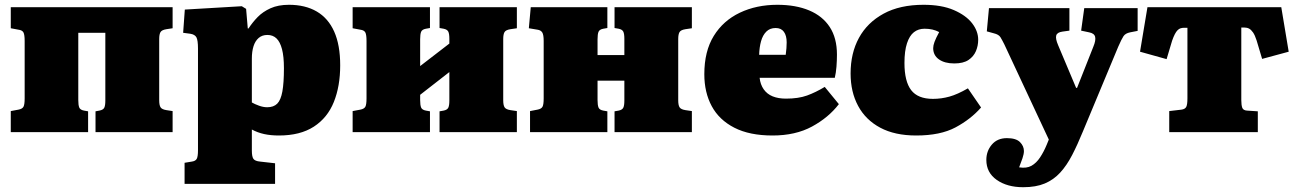

<svg xmlns="http://www.w3.org/2000/svg" viewBox="-20 -552 5419 802"><path d="M25 0V-88L57 -94Q73 -97 78 -106Q83 -115 83 -141V-381Q83 -407 78 -416.5Q73 -426 57 -428L25 -434V-522H701V-434L675 -430Q656 -427 650.5 -418Q645 -409 645 -389V-133Q645 -113 650.5 -104Q656 -95 675 -92L701 -88V0H379V-87L395 -90Q411 -93 415.5 -102Q420 -111 420 -132V-415H307V-134Q307 -113 311 -103Q315 -93 331 -90L348 -87V0Z M751 216V128L781 123Q796 121 801.5 112Q807 103 807 75V-349Q807 -384 800.5 -396Q794 -408 775 -411L745 -415L752 -512L990 -526L1008 -515L1015 -433H1018Q1035 -459 1056.5 -481Q1078 -503 1110 -517.5Q1142 -532 1187 -532Q1255 -532 1303 -504Q1351 -476 1376 -420Q1401 -364 1401 -279Q1401 -192 1374.5 -126Q1348 -60 1291 -23Q1234 14 1145 14Q1111 14 1083.5 8Q1056 2 1032 -11V77Q1032 102 1038.5 111.5Q1045 121 1067 123L1129 130V216ZM1096 -104Q1123 -104 1138 -119Q1153 -134 1159.5 -170Q1166 -206 1166 -267Q1166 -316 1158 -346.5Q1150 -377 1135 -391.5Q1120 -406 1097 -406Q1075 -406 1060.5 -393.5Q1046 -381 1039 -359Q1032 -337 1032 -307V-124Q1044 -117 1062 -110.5Q1080 -104 1096 -104Z M1453 0V-88L1485 -94Q1501 -97 1506 -106Q1511 -115 1511 -141V-381Q1511 -407 1506 -416.5Q1501 -426 1485 -428L1453 -434V-522H1776V-435L1759 -432Q1743 -429 1739 -419Q1735 -409 1735 -388V-276L1857 -370V-390Q1857 -411 1852.5 -420Q1848 -429 1833 -432L1816 -435V-522H2139V-434L2112 -430Q2093 -427 2087.5 -418Q2082 -409 2082 -389V-133Q2082 -113 2087.5 -104Q2093 -95 2112 -92L2139 -88V0H1816V-87L1833 -90Q1848 -93 1852.5 -102Q1857 -111 1857 -132V-251L1735 -156V-134Q1735 -113 1739 -103Q1743 -93 1759 -90L1776 -87V0Z M2194 0V-88L2225 -94Q2241 -97 2246 -106Q2251 -115 2251 -141V-381Q2251 -407 2245 -416.5Q2239 -426 2225 -428L2189 -434L2197 -522H2517V-435L2500 -432Q2484 -429 2480 -419Q2476 -409 2476 -388V-322H2588V-390Q2588 -411 2583.5 -420Q2579 -429 2564 -432L2547 -435V-522H2870V-434L2843 -430Q2824 -427 2818.5 -418Q2813 -409 2813 -389V-133Q2813 -113 2818.5 -104Q2824 -95 2843 -92L2870 -88V0H2547V-87L2564 -90Q2579 -93 2583.5 -102Q2588 -111 2588 -132V-215H2476V-134Q2476 -113 2480 -103Q2484 -93 2500 -90L2517 -87V0Z M3207 14Q3111 14 3047.5 -18.5Q2984 -51 2953 -108.5Q2922 -166 2922 -242Q2922 -338 2961.5 -402Q3001 -466 3070.5 -499Q3140 -532 3227 -532Q3304 -532 3360 -508.5Q3416 -485 3446 -439Q3476 -393 3476 -324Q3476 -299 3474 -273.5Q3472 -248 3467 -227H3153Q3156 -199 3170 -179Q3184 -159 3207.5 -149.5Q3231 -140 3263 -140Q3315 -140 3351 -153Q3387 -166 3425 -189L3484 -117Q3441 -61 3372 -23.5Q3303 14 3207 14ZM3151 -323H3262Q3264 -338 3265 -350.5Q3266 -363 3266 -375Q3266 -403 3254.5 -419Q3243 -435 3220 -435Q3196 -435 3181 -420Q3166 -405 3159 -380Q3152 -355 3151 -323Z M3807 14Q3718 14 3657 -18.5Q3596 -51 3564.5 -109.5Q3533 -168 3533 -245Q3533 -330 3568 -394Q3603 -458 3671 -495Q3739 -532 3838 -532Q3913 -532 3964 -510Q4015 -488 4040.5 -455Q4066 -422 4066 -386Q4066 -361 4056.5 -338.5Q4047 -316 4025.5 -301.5Q4004 -287 3966 -287Q3926 -287 3902 -304Q3878 -321 3878 -351Q3878 -362 3883.5 -377Q3889 -392 3903 -418Q3890 -425 3875 -428.5Q3860 -432 3842 -432Q3816 -432 3797.5 -417.5Q3779 -403 3768.5 -371Q3758 -339 3758 -289Q3758 -212 3786 -175.5Q3814 -139 3877 -139Q3912 -139 3946 -148.5Q3980 -158 4023 -183L4078 -103Q4035 -54 3971.5 -20Q3908 14 3807 14Z M4254 230Q4187 230 4143.5 199.5Q4100 169 4100 116Q4100 79 4123 52Q4146 25 4186 25Q4224 25 4240.5 41.5Q4257 58 4257 79Q4257 91 4251 109Q4245 127 4237 147Q4268 152 4288.5 140.5Q4309 129 4324.5 105.5Q4340 82 4352 53L4361 31L4175 -367Q4166 -385 4159 -396.5Q4152 -408 4131 -413L4102 -421L4111 -518H4447V-424L4418 -420Q4396 -417 4392 -404Q4388 -391 4400 -363L4475 -185H4479L4547 -357Q4558 -383 4554.5 -398Q4551 -413 4529 -417L4496 -424L4509 -518H4732V-423L4701 -417Q4681 -413 4673 -401Q4665 -389 4651 -357L4503 -2Q4481 52 4458.5 95.5Q4436 139 4408.5 169Q4381 199 4344 214.5Q4307 230 4254 230Z M4864 0V-88L4915 -94Q4930 -96 4935 -105.5Q4940 -115 4940 -141V-436H4927Q4919 -436 4912 -434Q4905 -432 4899 -426Q4893 -420 4887.5 -409.5Q4882 -399 4876 -382L4853 -305L4742 -336L4773 -522H5332L5363 -336L5252 -306L5229 -383Q5222 -405 5214 -416.5Q5206 -428 5197.5 -432.5Q5189 -437 5178 -437H5165V-134Q5165 -113 5169 -102Q5173 -91 5189 -90L5234 -87V0Z"/></svg>

Font: Literata 18pt Black
Style: Regular
Weight: 900
Designer: Latin by Veronika Burian and Jose Scaglione. Greek by Irene Vlachou. Cyrillic by Vera Evstafieva.
Foundry: TypeTogether
Version: Version 3.103;gftools[0.9.29]